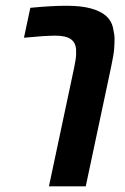

<svg xmlns="http://www.w3.org/2000/svg" viewBox="-20 -660 441 680"><path d="M87.4 -632.3Q161.6 -639.6 214.6 -639.6Q267.6 -639.6 302 -630.1Q336.4 -620.6 355.5 -603.8Q374.5 -586.9 380.1 -562.3Q385.7 -537.6 385.7 -522.2Q385.7 -506.8 384.3 -486.6Q382.8 -466.3 373 -420.4L283.7 0H153.3L242.7 -420.9Q249.5 -453.6 249.5 -467Q249.5 -480.5 249.5 -484.4Q248 -509.3 230.5 -521.5Q212.9 -533.7 176.3 -533.7Q139.6 -533.7 64.9 -526.4Z"/></svg>

Font: Open Sans Hebrew Condensed
Style: Bold Italic
Weight: 700
Width: 3
Italic angle: -12°
Foundry: Ascender Corporation, Yanek Iontef
Version: Version 2.001;PS 002.001;hotconv 1.0.70;makeotf.lib2.5.58329